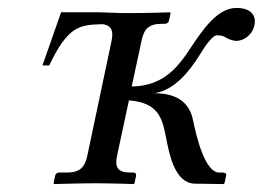

<svg xmlns="http://www.w3.org/2000/svg" viewBox="-20 -462 662 484"><path d="M275 -69 305 -209C378 -203 389 -167 399 -113C407 -72 421 0 471 1L543 2L546 0L550 -19C552 -26 545 -27 541 -27H533C496 -27 475 -119 467 -157C458 -206 423 -227 369 -227C422 -235 459 -285 483 -323C496 -345 516 -373 526 -373C534 -373 543 -372 548 -368C555 -364 566 -359 576 -359C597 -359 617 -377 621 -397C627 -422 614 -442 576 -442C528 -442 491 -387 461 -342C429 -293 392 -245 312 -244L337 -360C343 -389 355 -402 388 -402H396C400 -402 405 -405 406 -410L410 -429L409 -431C409 -431 351 -429 312 -429C298 -429 277 -429 259 -430L231 -431H134L87 -297H104C152 -398 182 -399 236 -401H240C263 -397 266 -382 261 -358L200 -69C194 -41 182 -27 148 -27H129C124 -27 120 -24 119 -19L115 0L117 2C117 2 185 0 221 0C260 0 317 2 317 2L319 0L323 -19C324 -24 321 -27 317 -27H309C276 -27 269 -41 275 -69Z"/></svg>

Font: Libertinus Sans
Style: Italic
Weight: 400
Italic angle: -12°
Designer: Philipp H. Poll, Khaled Hosny
Foundry: Caleb Maclennan
Version: Version 7.050;RELEASE